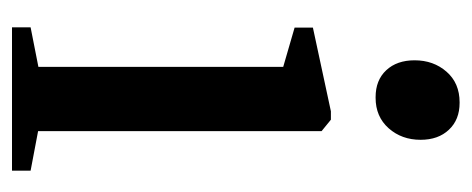

<svg xmlns="http://www.w3.org/2000/svg" viewBox="-253 -533 786 320"><g transform="rotate(90 140.0 -373.0)"><path d="M25.5 0V-31L91.5 -44V-452L26 -471V-501.5L165.5 -531.5H179.5L198.5 -516V-43.5L264.5 -31V0ZM142 -606Q113.5 -606 97 -623.8Q80.5 -641.5 80.5 -671Q80.5 -702.5 99.5 -724.2Q118.5 -746 150.5 -746H151.5Q179.5 -746 196.2 -728.2Q213 -710.5 213 -681Q213 -649.5 193.8 -627.8Q174.5 -606 143 -606Z"/></g></svg>

Font: Merriweather 96pt Medium
Style: Regular
Weight: 500
Version: Version 2.100